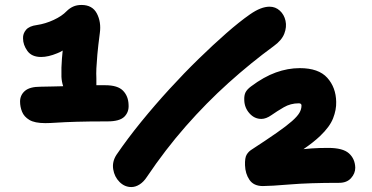

<svg xmlns="http://www.w3.org/2000/svg" viewBox="-20 -738 1500 775"><path d="M1041 13Q1004 13 987 -12Q970 -37 969 -71Q968 -101 975.5 -113.5Q983 -126 994 -133Q1057 -174 1097 -202Q1137 -230 1158.5 -249Q1180 -268 1188.5 -282.5Q1197 -297 1197 -312Q1197 -321 1186 -321Q1153 -321 1125.5 -305Q1098 -289 1076 -273.5Q1054 -258 1035 -258Q1007 -258 987 -280.5Q967 -303 966 -333Q965 -353 971 -365Q977 -377 993 -389Q1045 -428 1093.5 -445.5Q1142 -463 1190 -463Q1266 -463 1301 -424Q1336 -385 1337 -327Q1338 -295 1324.5 -260.5Q1311 -226 1272 -189Q1246 -164 1205 -136Q1220 -137 1239 -139Q1268 -141 1305 -141Q1364 -141 1388.5 -119Q1413 -97 1414 -61Q1414 -38 1397 -19Q1380 0 1349 0Q1228 0 1150 6.5Q1072 13 1041 13ZM510 17Q483 17 462.5 -3.5Q442 -24 437 -54.5Q432 -85 450 -113Q495 -179 550 -246.5Q605 -314 664 -378.5Q723 -443 781.5 -500Q840 -557 893 -603.5Q946 -650 989 -680Q1012 -696 1031.5 -703.5Q1051 -711 1068 -711Q1092 -711 1109.5 -695Q1127 -679 1132.5 -654Q1138 -629 1127.5 -602Q1117 -575 1085 -552Q992 -484 902.5 -403.5Q813 -323 730 -228.5Q647 -134 573 -24Q560 -4 543.5 6.5Q527 17 510 17ZM163 -241Q120 -241 98.5 -254Q77 -267 69 -287Q61 -307 61 -328Q61 -354 80.5 -371Q100 -388 144 -388Q163 -388 195 -389Q214 -390 235 -390Q229 -408 228 -428Q227 -466 230 -501Q231 -517 233 -534Q222 -527 211 -523Q175 -508 146 -508Q108 -508 90.5 -532.5Q73 -557 73 -583Q72 -602 85 -617.5Q98 -633 129 -637Q163 -642 196.5 -657.5Q230 -673 249 -693Q261 -705 275.5 -711.5Q290 -718 309 -718Q353 -718 371 -683.5Q389 -649 383 -605Q376 -552 373 -518Q370 -484 369 -462Q368 -440 369 -422Q369 -408 369 -394Q388 -394 405 -394Q455 -394 476.5 -372Q498 -350 499 -315Q501 -286 482 -267Q463 -248 414 -248Q338 -248 288.5 -246.5Q239 -245 210 -243Q181 -241 163 -241Z"/></svg>

Font: Shantell Sans Light ExtraBold
Style: Regular
Weight: 800
Version: Version 1.011;[c5ecc13dd]